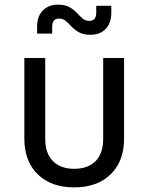

<svg xmlns="http://www.w3.org/2000/svg" viewBox="-20 -800 640 828"><path d="M300 8Q200 8 142.5 -48.5Q85 -105 85 -202V-550H175V-202Q175 -138 208.5 -105Q242 -72 300 -72Q359 -72 392 -105Q425 -138 425 -202V-550H515V-202Q515 -105 457.5 -48.5Q400 8 300 8ZM370 -650Q340 -650 321 -660.5Q302 -671 289 -685Q276 -699 264 -709.5Q252 -720 235 -720Q205 -720 205 -685V-655H140V-685Q140 -730 165 -755Q190 -780 230 -780Q260 -780 279 -769.5Q298 -759 311 -745Q324 -731 336 -720.5Q348 -710 365 -710Q395 -710 395 -745V-775H460V-745Q460 -700 435.5 -675Q411 -650 370 -650Z"/></svg>

Font: Tiny
Style: Regular
Weight: 400
Designer: Philipp Nurullin, Konstantin Bulenkov
Foundry: JetBrains
Version: Version 2.251; ttfautohint (v1.8.4.7-5d5b)